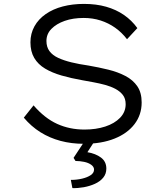

<svg xmlns="http://www.w3.org/2000/svg" viewBox="-20 -727 847 984"><path d="M410 10Q346 10 290 -5Q234 -20 187 -49.5Q140 -79 102 -124L152 -187Q209 -121 273 -92Q337 -63 413 -63Q472 -63 519.5 -78.5Q567 -94 595.5 -123.5Q624 -153 624 -193Q624 -222 609.5 -240.5Q595 -259 571.5 -271.5Q548 -284 518.5 -292Q489 -300 458.5 -305.5Q428 -311 401 -316Q344 -326 295.5 -340Q247 -354 211 -375.5Q175 -397 155.5 -430Q136 -463 136 -510Q136 -555 156.5 -592Q177 -629 214.5 -655Q252 -681 302 -694Q352 -707 410 -707Q473 -707 524 -692.5Q575 -678 615 -650.5Q655 -623 684 -583L631 -526Q604 -561 570 -585Q536 -609 495.5 -622Q455 -635 409 -635Q354 -635 311.5 -620Q269 -605 243.5 -579Q218 -553 218 -517Q218 -486 233.5 -465Q249 -444 278 -430.5Q307 -417 346 -407.5Q385 -398 434 -391Q486 -382 535 -370Q584 -358 623 -337.5Q662 -317 684 -284.5Q706 -252 706 -202Q706 -139 669.5 -91Q633 -43 566.5 -16.5Q500 10 410 10ZM351 237 343 195Q374 195 401 188.5Q428 182 445 170.5Q462 159 462 142Q462 128 447.5 117.5Q433 107 411 102.5Q389 98 367 98L357 82L421 -15H472L428 53Q470 60 497.5 80.5Q525 101 525 137Q525 164 509 183.5Q493 203 466.5 215Q440 227 409.5 232.5Q379 238 351 237Z"/></svg>

Font: Lexend Mega Light
Style: Regular
Weight: 300
Version: Version 1.007